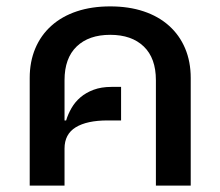

<svg xmlns="http://www.w3.org/2000/svg" viewBox="-20 -581 690 601"><path d="M73 -337Q73 -388 90.5 -429.5Q108 -471 141 -500.5Q174 -530 220.5 -545.5Q267 -561 325 -561Q383 -561 429.5 -545.5Q476 -530 509 -500.5Q542 -471 559.5 -429.5Q577 -388 577 -337V0H468V-330Q468 -399 430 -435.5Q392 -472 325 -472Q258 -472 220 -435.5Q182 -399 182 -330V-204H187Q193 -224 204 -243Q215 -262 232 -276.5Q249 -291 273 -300Q297 -309 329 -309H359V-204H317Q252 -204 217 -182.5Q182 -161 182 -116V0H73Z"/></svg>

Font: IBM Plex Sans Thai Medm
Style: Regular
Weight: 500
Designer: Mike Abbink, Paul van der Laan, Pieter van Rosmalen, Ben Mitchell, Mark Frömberg
Foundry: Bold Monday
Version: Version 1.2